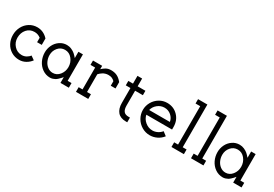

<svg xmlns="http://www.w3.org/2000/svg" viewBox="38 -1639 3655 2560"><g transform="rotate(30 1865.0 -359.0)"><path d="M24.4 -237.3Q24.4 -306.2 54.7 -363.8Q85 -421.4 138.7 -455.1Q192.4 -488.8 257.8 -488.8Q354.5 -488.8 424.3 -412.6V-314H352.5V-382.3Q310.1 -416 256.8 -416Q184.6 -416 139.9 -364.3Q95.2 -312.5 95.2 -236.3Q95.2 -165.5 142.1 -114Q189 -62.5 258.8 -62.5Q295.9 -62.5 327.4 -79.8Q358.9 -97.2 377 -123.5L435.5 -82.5Q407.2 -42.5 360.8 -16.1Q314.5 10.3 259.3 10.3Q191.9 10.3 137.9 -22.9Q84 -56.2 54.2 -112.5Q24.4 -168.9 24.4 -237.3Z M508.8 -249Q508.8 -308.6 534.7 -361.6Q560.5 -414.6 609.1 -448Q657.7 -481.4 717.3 -481.4Q755.4 -481.4 789.8 -466.1Q824.2 -450.7 846.7 -430.9Q869.1 -411.1 893.6 -381.8V-479H962.9V-71.8H1022.5V0H893.6V-88.9Q877.4 -70.3 869.1 -61Q860.8 -51.8 843.5 -35.6Q826.2 -19.5 812 -11.5Q797.9 -3.4 777.6 3.2Q757.3 9.8 736.3 9.8Q670.9 9.8 618.2 -27.1Q565.4 -64 537.1 -122.8Q508.8 -181.6 508.8 -249ZM735.8 -63Q797.9 -63 839.4 -114.5Q880.9 -166 880.9 -234.4Q880.9 -305.7 837.4 -359.1Q793.9 -412.6 728 -412.6Q664.6 -412.6 623 -364Q581.5 -315.4 581.5 -249.5Q581.5 -202.1 600.6 -159.7Q619.6 -117.2 655.5 -90.1Q691.4 -63 735.8 -63Z M1261.2 -71.8H1321.3V0H1132.3V-71.8H1191.9V-408.2H1120.1V-475.1H1261.2V-423.3Q1278.8 -439 1289.1 -447Q1299.3 -455.1 1316.7 -465.3Q1334 -475.6 1353.3 -480.2Q1372.6 -484.9 1396 -484.9Q1449.2 -484.9 1487.8 -466.1Q1526.4 -447.3 1557.6 -410.2L1566.4 -399.9V-302.7H1493.2V-372.6Q1472.7 -392.6 1450.9 -402.1Q1429.2 -411.6 1395.5 -411.6Q1372.1 -411.6 1349.9 -404.8Q1327.6 -397.9 1312.3 -387.9Q1296.9 -377.9 1284.9 -367.9Q1272.9 -357.9 1267.1 -351.1L1261.2 -344.2Z M1905.8 9.8Q1820.8 9.8 1778.3 -39.6Q1735.8 -88.9 1735.8 -177.7V-407.2H1664.1V-475.1H1735.8V-594.7H1807.6V-475.1H1927.2V-407.2H1807.6V-177.7Q1807.6 -121.1 1830.1 -91.8Q1852.5 -62.5 1905.8 -62.5H1927.2V9.8Z M2097.2 -205.1Q2108.9 -146 2158.4 -104.5Q2208 -63 2271.5 -63Q2310.1 -63 2346.7 -81.3Q2383.3 -99.6 2407.2 -130.4L2465.8 -85.4Q2431.6 -40.5 2379.9 -15.1Q2328.1 10.3 2271.5 10.3Q2205.1 10.3 2148.2 -23.4Q2091.3 -57.1 2058.1 -114.5Q2024.9 -171.9 2024.9 -238.3Q2024.9 -302.7 2056.6 -358.9Q2088.4 -415 2143.1 -448.2Q2197.8 -481.4 2262.2 -481.4Q2361.3 -481.4 2427.2 -414.1Q2493.2 -346.7 2493.2 -245.1V-205.1ZM2417.5 -278.3Q2408.7 -333 2365.2 -370.6Q2321.8 -408.2 2262.7 -408.2Q2204.1 -408.2 2157.7 -370.4Q2111.3 -332.5 2098.6 -278.3Z M2662.6 -662.6H2590.8V-729.5H2734.4V-71.8H2793.9V0H2602.5V-71.8H2662.6Z M2963.4 -662.6H2891.6V-729.5H3035.2V-71.8H3094.7V0H2903.3V-71.8H2963.4Z M3168 -249Q3168 -308.6 3193.8 -361.6Q3219.7 -414.6 3268.3 -448Q3316.9 -481.4 3376.5 -481.4Q3414.6 -481.4 3449 -466.1Q3483.4 -450.7 3505.9 -430.9Q3528.3 -411.1 3552.7 -381.8V-479H3622.1V-71.8H3681.6V0H3552.7V-88.9Q3536.6 -70.3 3528.3 -61Q3520 -51.8 3502.7 -35.6Q3485.4 -19.5 3471.2 -11.5Q3457 -3.4 3436.8 3.2Q3416.5 9.8 3395.5 9.8Q3330.1 9.8 3277.3 -27.1Q3224.6 -64 3196.3 -122.8Q3168 -181.6 3168 -249ZM3395 -63Q3457 -63 3498.5 -114.5Q3540 -166 3540 -234.4Q3540 -305.7 3496.6 -359.1Q3453.1 -412.6 3387.2 -412.6Q3323.7 -412.6 3282.2 -364Q3240.7 -315.4 3240.7 -249.5Q3240.7 -202.1 3259.8 -159.7Q3278.8 -117.2 3314.7 -90.1Q3350.6 -63 3395 -63Z"/></g></svg>

Font: Eligible
Style: Regular
Weight: 500
Version: Version 1.1